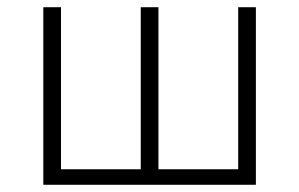

<svg xmlns="http://www.w3.org/2000/svg" viewBox="-20 -512 829 532"><path d="M100 0V-492H149V-43H370V-492H419V-43H640V-492H689V0Z"/></svg>

Font: Nunito Sans 7pt SemiCondensed ExtraLight
Style: Regular
Weight: 250
Width: 4
Designer: Vernon Adams
Foundry: Vernon Adams
Version: Version 3.101;gftools[0.9.27]